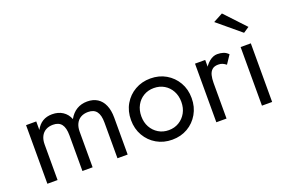

<svg xmlns="http://www.w3.org/2000/svg" viewBox="-96 -1073 2120 1416"><g transform="rotate(-20 964.5 -365.0)"><path d="M705 -290Q705 -347 687.5 -387.5Q670 -428 637 -449Q604 -470 557 -470Q511 -470 475 -448.5Q439 -427 415 -384Q399 -425 364.5 -447.5Q330 -470 282 -470Q239 -470 207.5 -451Q176 -432 155 -393V-460H75V0H155V-280Q155 -316 168 -342Q181 -368 205 -381.5Q229 -395 262 -395Q307 -395 328.5 -367Q350 -339 350 -280V0H430V-280Q430 -316 443 -342Q456 -368 480 -381.5Q504 -395 537 -395Q582 -395 603.5 -367Q625 -339 625 -280V0H705Z M815 -230Q815 -161 846.5 -106.5Q878 -52 932 -21Q986 10 1053 10Q1121 10 1174.5 -21Q1228 -52 1259.5 -106.5Q1291 -161 1291 -230Q1291 -300 1259.5 -354Q1228 -408 1174.5 -439Q1121 -470 1053 -470Q986 -470 932 -439Q878 -408 846.5 -354Q815 -300 815 -230ZM896 -230Q896 -278 916.5 -315.5Q937 -353 972.5 -374Q1008 -395 1053 -395Q1098 -395 1133.5 -374Q1169 -353 1189.5 -315.5Q1210 -278 1210 -230Q1210 -182 1189.5 -145Q1169 -108 1133.5 -86.5Q1098 -65 1053 -65Q1008 -65 972.5 -86.5Q937 -108 916.5 -145Q896 -182 896 -230Z M1481 -460H1401V0H1481ZM1620 -372 1664 -438Q1646 -457 1624.5 -463.5Q1603 -470 1578 -470Q1546 -470 1515 -445Q1484 -420 1464.5 -377.5Q1445 -335 1445 -280H1481Q1481 -313 1487.5 -339Q1494 -365 1511 -380Q1528 -395 1558 -395Q1578 -395 1591 -389.5Q1604 -384 1620 -372Z M1759 -460V0H1839V-460ZM1639 -700 1819 -550 1864 -580 1714 -740Z"/></g></svg>

Font: Glinicke Jost Regular
Style: Regular
Weight: 400
Version: Version 3.710